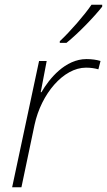

<svg xmlns="http://www.w3.org/2000/svg" viewBox="-20 -786 449 806"><path d="M231 -613V-606H259C311 -648 375 -715 409 -758V-766H364C335 -723 274 -653 231 -613ZM31 0H70L125 -262C153 -392 246 -502 341 -502C362 -502 379 -499 393 -495L402 -530C386 -535 365 -538 343 -538C254 -538 187 -456 154 -399H151L176 -530H144Z"/></svg>

Font: Noto Sans ExtraLight
Style: Italic
Weight: 200
Italic angle: -12°
Designer: Monotype Design Team
Foundry: Monotype Imaging Inc.
Version: Version 2.013